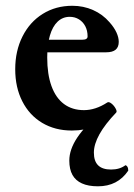

<svg xmlns="http://www.w3.org/2000/svg" viewBox="-20 -445 468 671"><path d="M33.2 -203.1Q33.2 -267.1 58.6 -317.6Q84 -368.2 129.4 -396.5Q174.8 -424.8 232.9 -424.8Q271.5 -424.8 305.2 -409.9Q338.9 -395 362.8 -367.2Q378.9 -349.1 387 -331.5Q395 -314 395 -298.8Q395 -280.3 384 -271.2Q373 -262.2 351.1 -262.2H110.4V-306.2H268.1Q286.1 -306.2 286.1 -317.9Q286.1 -337.9 278.1 -353.3Q270 -368.7 255.9 -377.4Q241.7 -386.2 223.6 -386.2Q199.2 -386.2 181.4 -369.4Q163.6 -352.5 154.3 -320.6Q145 -288.6 145 -244.1Q145 -185.5 159.9 -144.3Q174.8 -103 203.6 -81.5Q232.4 -60.1 273.4 -60.1Q293.5 -60.1 313.7 -66.7Q334 -73.2 355 -86.9Q360.4 -90.3 369.4 -83.3Q378.4 -76.2 384 -65.9Q389.6 -55.7 386.2 -51.8Q356.4 -20.5 316.9 -4.6Q277.3 11.2 231 11.2Q172.4 11.2 127.4 -15.6Q82.5 -42.5 57.9 -91.1Q33.2 -139.6 33.2 -203.1ZM222.2 116.2Q222.2 38.6 334.5 -51.8H386.2Q308.1 29.8 308.1 88.4Q308.1 118.2 323 132.8Q337.9 147.5 368.2 147.5Q398.4 147.5 418.5 132.3Q428.2 135.3 428.2 151.4Q409.7 178.7 383.3 192.4Q356.9 206.1 322.3 206.1Q288.6 206.1 266.4 196Q244.1 186 233.2 166.3Q222.2 146.5 222.2 116.2Z"/></svg>

Font: Junicode Two Beta VF
Style: Regular
Weight: 400
Designer: Peter S. Baker
Foundry: Briery Creek Software
Version: Version 1.031 beta; ttfautohint (v1.8.1.43-b0c9)